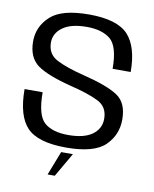

<svg xmlns="http://www.w3.org/2000/svg" viewBox="-91 -749 781 973"><g transform="rotate(10 299.5 -262.5)"><path d="M290 4.5C385 4.5 451.5 -13.5 489.5 -50C527 -86.5 546 -131 546 -184.5C546 -241.5 528.5 -282 493 -305.5C458 -329 399 -351 316.5 -371.5C255.5 -386.5 207.5 -403 173.5 -420.5C139 -438 122 -467 122 -507C122 -539 136.5 -565 165 -585.5C193.5 -606 234.5 -616 288 -616C340.5 -616 381.5 -604 410 -580.5C438.5 -556.5 453 -506 453 -429.5H546C546 -516 527 -579.5 489.5 -620C451.5 -660 385 -680 288.5 -680C195 -680 128.5 -662.5 90 -626.5C51.5 -591 32 -547.5 32 -497C32 -441 50 -400.5 85 -375.5C120.5 -350.5 178.5 -328 259.5 -307.5C321.5 -292.5 369.5 -276.5 403.5 -259.5C438 -242.5 455 -213.5 455 -172C455 -138 440.5 -110.5 412 -90C384 -70 343 -60 289 -60C235 -60 194 -72 166.5 -96C138.5 -120 124.5 -172 124.5 -251H31.5C31.5 -159.5 50.5 -94 87.5 -55C125 -15.5 192 4.5 290 4.5ZM221.5 155H258.5L330 31.5H269.5Z"/></g></svg>

Font: Anybody
Style: Regular
Weight: 400
Designer: Tyler Finck
Foundry: Etcetera Type Company
Version: Version 1.110